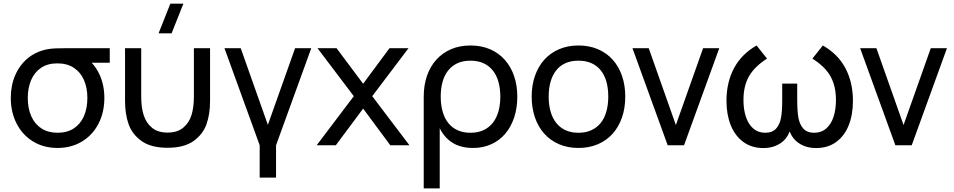

<svg xmlns="http://www.w3.org/2000/svg" viewBox="-20 -808 5308 1068"><path d="M300 15Q223 15 164 -21Q105 -57 72.5 -120.5Q40 -184 40 -263Q40 -333 64.8 -390Q89.5 -447 135.2 -484.5Q181 -522 243 -534Q263.5 -538 291 -539Q318.5 -540 360 -540H590.5V-459H490Q516 -431.5 534 -392.5Q560.5 -334 560.5 -263Q560.5 -183.5 528 -120.2Q495.5 -57 436.2 -21Q377 15 300 15ZM300 -69.5Q353.5 -69.5 390.8 -94Q428 -118.5 447 -162.2Q466 -206 466 -263Q466 -319.5 447 -363Q428 -406.5 390.5 -431Q353 -455.5 300 -455.5Q299 -455.5 298 -455.5Q245.5 -455.5 208.5 -430.8Q171.5 -406 153 -362.2Q134.5 -318.5 134.5 -263Q134.5 -205 154 -161.2Q173.5 -117.5 210.8 -93.5Q248 -69.5 300 -69.5Z M934.5 -622.5H862L927.5 -787.5H1000ZM675.5 -246.5V-540H765.5V-269.5Q765.5 -211 779 -168Q792.5 -125 825 -97.8Q857.5 -70.5 912 -70.5Q966.5 -70.5 999.2 -97.8Q1032 -125 1045.2 -168Q1058.5 -211 1058.5 -269.5V-540H1148.5V-246.5Q1148.5 -173 1128.5 -116.8Q1108.5 -60.5 1056 -23.2Q1003.5 14 912 14Q820.5 14 768 -23.2Q715.5 -60.5 695.5 -116.8Q675.5 -173 675.5 -246.5Z M1424.5 180V0L1228.5 -540H1319L1470 -113.5L1621.5 -540H1711.5L1515.5 0V180Z M1741.5 0 1948 -273 1746 -540H1852L2000 -342L2146.5 -540H2252.5L2050.5 -273L2257.5 0H2151L2000 -204L1848 0Z M2337 240V-270.5Q2337 -334 2355.2 -386.5Q2373.5 -439 2407.5 -476.5Q2441.5 -514 2489.5 -534.5Q2537.5 -555 2597 -555Q2658 -555 2706.2 -534Q2754.5 -513 2788 -475.2Q2821.5 -437.5 2839.5 -385.2Q2857.5 -333 2857.5 -270.5Q2857.5 -207 2840 -154.5Q2822.5 -102 2790.5 -64.2Q2758.5 -26.5 2713 -5.8Q2667.5 15 2612 15Q2542.5 15 2496.8 -14.2Q2451 -43.5 2426 -95V240ZM2597 -69.5Q2639 -69.5 2670 -84.2Q2701 -99 2721.8 -125.5Q2742.5 -152 2752.8 -189Q2763 -226 2763 -270.5Q2763 -316 2752.5 -353Q2742 -390 2721.2 -416Q2700.5 -442 2669.5 -456.2Q2638.5 -470.5 2597 -470.5Q2554.5 -470.5 2523.5 -455.8Q2492.5 -441 2472 -414.8Q2451.5 -388.5 2441.5 -351.8Q2431.5 -315 2431.5 -270.5Q2431.5 -225 2442 -187.8Q2452.5 -150.5 2473.2 -124.2Q2494 -98 2525 -83.8Q2556 -69.5 2597 -69.5Z M3197.5 15Q3137.5 15 3089.2 -6Q3041 -27 3007.2 -64.8Q2973.5 -102.5 2955.5 -155Q2937.5 -207.5 2937.5 -270.5Q2937.5 -334 2955.8 -386.2Q2974 -438.5 3007.8 -476Q3041.5 -513.5 3089.8 -534.2Q3138 -555 3197.5 -555Q3258 -555 3306.2 -534.2Q3354.5 -513.5 3388.2 -475.8Q3422 -438 3440 -385.8Q3458 -333.5 3458 -270.5Q3458 -207 3439.8 -154.5Q3421.5 -102 3387.8 -64.2Q3354 -26.5 3305.8 -5.8Q3257.5 15 3197.5 15ZM3197.5 -69.5Q3238.5 -69.5 3269.5 -83.8Q3300.5 -98 3321.5 -124.2Q3342.5 -150.5 3353 -187.8Q3363.5 -225 3363.5 -270.5Q3363.5 -317 3353 -354Q3342.5 -391 3321.5 -417Q3300.5 -443 3269.5 -456.8Q3238.5 -470.5 3197.5 -470.5Q3156.5 -470.5 3125.2 -456.5Q3094 -442.5 3073.5 -416.2Q3053 -390 3042.5 -353.2Q3032 -316.5 3032 -270.5Q3032 -224 3042.8 -187Q3053.5 -150 3074.5 -123.8Q3095.5 -97.5 3126.2 -83.5Q3157 -69.5 3197.5 -69.5Z M3694 0 3498 -540H3588.5L3739.5 -112.5L3891 -540H3981L3785 0Z M4226.5 15.5Q4160.5 15.5 4114.2 -18.8Q4068 -53 4044.5 -112.2Q4021 -171.5 4021 -247Q4021 -350 4063 -428.8Q4105 -507.5 4188.5 -555L4246.5 -482Q4177 -437.5 4146.2 -383.5Q4115.5 -329.5 4115.5 -251.5Q4115.5 -199 4129.2 -157.8Q4143 -116.5 4170.2 -93Q4197.5 -69.5 4236.5 -69.5Q4276 -69.5 4296.8 -92.5Q4317.5 -115.5 4324.2 -152Q4331 -188.5 4331 -247.5V-343H4414.5V-251.5Q4414.5 -191.5 4421 -154Q4427.5 -116.5 4448.2 -93Q4469 -69.5 4509 -69.5Q4549 -69.5 4576.2 -93.5Q4603.5 -117.5 4616.8 -158.8Q4630 -200 4630 -251.5Q4630 -305 4616.2 -346Q4602.5 -387 4574 -419.8Q4545.5 -452.5 4499 -482L4557 -555Q4641.5 -507 4683 -428Q4724.5 -349 4724.5 -246.5Q4724.5 -170.5 4701 -111.2Q4677.5 -52 4631.2 -18.2Q4585 15.5 4519.5 15.5Q4461.5 15.5 4420 -14Q4388.5 -36 4372.5 -76.5Q4357 -36 4325.5 -14Q4284 15.5 4226.5 15.5Z M4960.5 0 4764.5 -540H4855L5006 -112.5L5157.5 -540H5247.5L5051.5 0Z"/></svg>

Font: Vela Sans Med
Style: Regular
Weight: 500
Designer: Principal design: Mikhail Sharanda - project Manrope.
Design modification: Ravid Balaliev
Foundry: Mikhail Sharanda
Version: Version 1.001